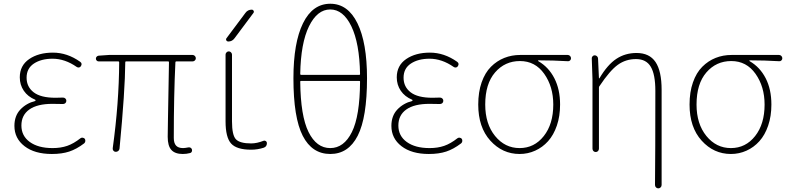

<svg xmlns="http://www.w3.org/2000/svg" viewBox="-20 -827 4298 1047"><path d="M262.7 12.7Q168.9 12.7 113.8 -29.8Q58.6 -72.3 58.6 -140.6Q58.6 -195.3 90.8 -229.5Q123 -263.7 171.9 -276.4Q173.8 -277.3 173.8 -279.8Q173.8 -282.2 171.9 -283.2Q131.8 -299.8 109.9 -332Q87.9 -364.3 87.9 -405.3Q87.9 -469.7 139.2 -504.9Q190.4 -540 268.6 -540Q346.7 -540 417 -490.2Q430.7 -480.5 420.9 -465.8Q417 -460 410.6 -459Q404.3 -458 398.4 -461.9Q334 -506.8 266.6 -506.8Q205.1 -506.8 165 -480.5Q125 -454.1 125 -403.3Q125 -353.5 163.6 -323.7Q202.1 -293.9 282.2 -293.9Q307.6 -293.9 323.2 -294.9Q331.1 -294.9 336.4 -290Q341.8 -285.2 341.8 -277.3Q341.8 -269.5 336.4 -264.6Q331.1 -259.8 323.2 -259.8Q302.7 -260.7 265.6 -260.7Q183.6 -260.7 140.1 -230Q96.7 -199.2 96.7 -142.6Q96.7 -85.9 142.6 -52.7Q188.5 -19.5 266.6 -19.5Q311.5 -19.5 346.7 -31.7Q381.8 -43.9 418.9 -73.2Q423.8 -77.1 430.7 -76.2Q437.5 -75.2 442.4 -70.3Q445.3 -65.4 445.3 -59.6Q445.3 -50.8 438.5 -44.9Q397.5 -13.7 357.4 -0.5Q317.4 12.7 262.7 12.7Z M976.6 12.7Q934.6 12.7 914.6 -9.3Q894.5 -31.2 894.5 -81.1Q894.5 -112.3 896 -181.6Q897.5 -251 898.9 -342.8Q900.4 -434.6 901.4 -487.3Q901.4 -492.2 897.5 -492.2H667Q663.1 -492.2 663.1 -487.3Q662.1 -333 631.8 -16.6Q630.9 -8.8 625 -3.9Q619.1 1 611.3 1Q603.5 1 598.6 -4.9Q593.8 -10.7 594.7 -18.6Q628.9 -265.6 629.9 -487.3Q629.9 -492.2 625 -492.2H517.6Q511.7 -492.2 507.3 -496.6Q502.9 -501 502.9 -507.3Q502.9 -513.7 507.3 -518.1Q511.7 -522.5 517.6 -523.4L574.2 -527.3H1030.3Q1037.1 -527.3 1042.5 -522Q1047.9 -516.6 1047.9 -509.3Q1047.9 -502 1042.5 -497.1Q1037.1 -492.2 1030.3 -492.2H941.4Q936.5 -492.2 936.5 -487.3Q927.7 -306.6 927.7 -75.2Q927.7 -46.9 939.9 -33.2Q952.1 -19.5 978.5 -19.5Q987.3 -19.5 1008.8 -23.4Q1014.6 -24.4 1020 -21Q1025.4 -17.6 1026.9 -11.2Q1028.3 -4.9 1025.4 1Q1022.5 6.8 1015.6 7.8Q997.1 12.7 976.6 12.7Z M1258.8 -618.2Q1246.1 -600.6 1224.6 -600.6Q1217.8 -600.6 1214.4 -606.4Q1210.9 -612.3 1214.8 -618.2L1318.4 -756.8Q1331.1 -774.4 1353.5 -774.4Q1359.4 -774.4 1362.8 -768.6Q1366.2 -762.7 1362.3 -756.8ZM1245.1 -529.3V-165Q1245.1 -89.8 1266.6 -67.4Q1288.1 -44.9 1349.6 -44.9Q1380.9 -44.9 1418 -59.6Q1423.8 -61.5 1429.7 -57.6Q1435.5 -53.7 1435.5 -46.9Q1435.5 -27.3 1418 -21.5Q1384.8 -10.7 1349.6 -10.7Q1270.5 -10.7 1240.2 -44.4Q1210 -78.1 1210 -165V-529.3Q1210 -536.1 1215.3 -541.5Q1220.7 -546.9 1227.5 -546.9Q1234.4 -546.9 1239.7 -541.5Q1245.1 -536.1 1245.1 -529.3Z M1943.4 -381.8Q1944.3 -385.7 1939.5 -385.7H1621.1Q1617.2 -385.7 1617.2 -381.8Q1619.1 -194.3 1662.6 -106.9Q1706.1 -19.5 1780.8 -19.5Q1855.5 -19.5 1898.9 -106.9Q1942.4 -194.3 1943.4 -381.8ZM1617.2 -423.8Q1617.2 -418.9 1621.1 -418.9H1939.5Q1944.3 -418.9 1943.4 -423.8Q1940.4 -591.8 1896 -683.6Q1851.6 -775.4 1780.8 -775.4Q1710 -775.4 1665 -683.6Q1620.1 -591.8 1617.2 -423.8ZM1781.2 -806.6Q1877 -806.6 1929.2 -700.2Q1981.4 -593.8 1981.4 -400.4Q1981.4 -186.5 1930.7 -86.9Q1879.9 12.7 1781.2 12.7Q1681.6 12.7 1630.9 -86.4Q1580.1 -185.5 1580.1 -400.4Q1580.1 -593.8 1632.3 -700.2Q1684.6 -806.6 1781.2 -806.6Z M2318.4 12.7Q2224.6 12.7 2169.4 -29.8Q2114.3 -72.3 2114.3 -140.6Q2114.3 -195.3 2146.5 -229.5Q2178.7 -263.7 2227.5 -276.4Q2229.5 -277.3 2229.5 -279.8Q2229.5 -282.2 2227.5 -283.2Q2187.5 -299.8 2165.5 -332Q2143.6 -364.3 2143.6 -405.3Q2143.6 -469.7 2194.8 -504.9Q2246.1 -540 2324.2 -540Q2402.3 -540 2472.7 -490.2Q2486.3 -480.5 2476.6 -465.8Q2472.7 -460 2466.3 -459Q2460 -458 2454.1 -461.9Q2389.6 -506.8 2322.3 -506.8Q2260.7 -506.8 2220.7 -480.5Q2180.7 -454.1 2180.7 -403.3Q2180.7 -353.5 2219.2 -323.7Q2257.8 -293.9 2337.9 -293.9Q2363.3 -293.9 2378.9 -294.9Q2386.7 -294.9 2392.1 -290Q2397.5 -285.2 2397.5 -277.3Q2397.5 -269.5 2392.1 -264.6Q2386.7 -259.8 2378.9 -259.8Q2358.4 -260.7 2321.3 -260.7Q2239.3 -260.7 2195.8 -230Q2152.3 -199.2 2152.3 -142.6Q2152.3 -85.9 2198.2 -52.7Q2244.1 -19.5 2322.3 -19.5Q2367.2 -19.5 2402.3 -31.7Q2437.5 -43.9 2474.6 -73.2Q2479.5 -77.1 2486.3 -76.2Q2493.2 -75.2 2498 -70.3Q2501 -65.4 2501 -59.6Q2501 -50.8 2494.1 -44.9Q2453.1 -13.7 2413.1 -0.5Q2373 12.7 2318.4 12.7Z M2813.5 12.7Q2719.7 12.7 2653.8 -60.1Q2587.9 -132.8 2587.9 -256.8Q2587.9 -325.2 2606.4 -377.9Q2625 -430.7 2657.2 -462.9Q2689.5 -495.1 2730 -511.2Q2770.5 -527.3 2816.4 -527.3H3076.2Q3083 -527.3 3088.4 -522Q3093.8 -516.6 3093.8 -509.3Q3093.8 -502 3088.4 -497.1Q3083 -492.2 3076.2 -493.2Q2995.1 -498 2916 -498Q2914.1 -498 2914.1 -496.1Q2914.1 -494.1 2916 -493.2Q2971.7 -460.9 3002.9 -400.4Q3034.2 -339.8 3034.2 -256.8Q3034.2 -193.4 3016.6 -142.1Q2999 -90.8 2968.8 -57.1Q2938.5 -23.4 2898.4 -5.4Q2858.4 12.7 2813.5 12.7ZM2813.5 -19.5Q2893.6 -19.5 2945.3 -85Q2997.1 -150.4 2997.1 -256.8Q2997.1 -354.5 2947.8 -424.3Q2898.4 -494.1 2815.4 -494.1Q2733.4 -494.1 2679.7 -432.1Q2626 -370.1 2626 -256.8Q2626 -151.4 2679.7 -85.4Q2733.4 -19.5 2813.5 -19.5Z M3587.9 181.6Q3587.9 189.5 3582.5 194.8Q3577.1 200.2 3569.8 200.2Q3562.5 200.2 3557.1 194.8Q3551.8 189.5 3551.8 181.6Q3553.7 10.7 3553.7 -332Q3553.7 -420.9 3528.8 -462.9Q3503.9 -504.9 3448.2 -504.9Q3392.6 -504.9 3349.1 -473.6Q3305.7 -442.4 3249 -357.4Q3246.1 -354.5 3246.1 -349.6V-16.6Q3246.1 -8.8 3241.2 -3.4Q3236.3 2 3228.5 2Q3220.7 2 3215.8 -3.4Q3210.9 -8.8 3210.9 -16.6V-394.5L3207 -508.8Q3207 -515.6 3210.9 -519.5Q3215.8 -525.4 3222.7 -525.4Q3230.5 -525.4 3235.8 -520Q3241.2 -514.6 3241.2 -507.8L3246.1 -400.4Q3246.1 -399.4 3247.1 -399.4Q3248 -399.4 3249 -400.4Q3293 -474.6 3341.3 -506.3Q3389.6 -538.1 3451.2 -538.1Q3521.5 -538.1 3554.7 -488.8Q3587.9 -439.5 3587.9 -336.9Z M3965.8 12.7Q3872.1 12.7 3806.2 -60.1Q3740.2 -132.8 3740.2 -256.8Q3740.2 -325.2 3758.8 -377.9Q3777.3 -430.7 3809.6 -462.9Q3841.8 -495.1 3882.3 -511.2Q3922.9 -527.3 3968.8 -527.3H4228.5Q4235.4 -527.3 4240.7 -522Q4246.1 -516.6 4246.1 -509.3Q4246.1 -502 4240.7 -497.1Q4235.4 -492.2 4228.5 -493.2Q4147.5 -498 4068.4 -498Q4066.4 -498 4066.4 -496.1Q4066.4 -494.1 4068.4 -493.2Q4124 -460.9 4155.3 -400.4Q4186.5 -339.8 4186.5 -256.8Q4186.5 -193.4 4168.9 -142.1Q4151.4 -90.8 4121.1 -57.1Q4090.8 -23.4 4050.8 -5.4Q4010.7 12.7 3965.8 12.7ZM3965.8 -19.5Q4045.9 -19.5 4097.7 -85Q4149.4 -150.4 4149.4 -256.8Q4149.4 -354.5 4100.1 -424.3Q4050.8 -494.1 3967.8 -494.1Q3885.7 -494.1 3832 -432.1Q3778.3 -370.1 3778.3 -256.8Q3778.3 -151.4 3832 -85.4Q3885.7 -19.5 3965.8 -19.5Z"/></svg>

Font: Gen Jyuu Gothic ExtraLight
Style: Regular
Weight: 100
Designer: [Source Han Sans]
Ryoko NISHIZUKA  (kana & ideographs); Paul D. Hunt (Latin, Greek & Cyrillic); Wenlong ZHANG  (bopomofo
Version: Version 1.002.20150607